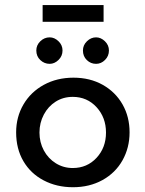

<svg xmlns="http://www.w3.org/2000/svg" viewBox="-20 -743 585 772"><path d="M275.4 -430.7Q341.8 -430.7 393.1 -401.9Q444.3 -373 472.7 -323.2Q501 -273.4 501 -210.9Q501 -149.4 472.7 -98.6Q444.3 -47.9 392.1 -19Q339.8 9.8 273.4 9.8Q208 9.8 155.8 -17.6Q103.5 -44.9 74.2 -94.7Q44.9 -144.5 44.9 -210.9Q44.9 -272.5 74.2 -322.8Q103.5 -373 156.2 -401.9Q209 -430.7 275.4 -430.7ZM272.5 -67.4Q330.1 -67.4 368.2 -108.4Q406.2 -149.4 406.2 -210Q406.2 -270.5 368.2 -312Q330.1 -353.5 272.5 -353.5Q234.4 -353.5 204.1 -334.5Q173.8 -315.4 156.2 -282.2Q138.7 -249 138.7 -210Q138.7 -170.9 156.2 -138.2Q173.8 -105.5 204.6 -86.4Q235.4 -67.4 272.5 -67.4ZM179.7 -592.8Q199.2 -592.8 215.3 -577.1Q231.4 -561.5 231.4 -540Q231.4 -517.6 215.3 -502Q199.2 -486.3 179.7 -486.3Q158.2 -486.3 142.1 -501.5Q126 -516.6 126 -540Q126 -561.5 142.1 -577.1Q158.2 -592.8 179.7 -592.8ZM366.2 -592.8Q385.7 -592.8 401.9 -577.1Q418 -561.5 418 -540Q418 -517.6 402.3 -502Q386.7 -486.3 366.2 -486.3Q344.7 -486.3 329.1 -501.5Q313.5 -516.6 313.5 -540Q313.5 -561.5 329.6 -577.1Q345.7 -592.8 366.2 -592.8ZM396.5 -722.7V-655.3H151.4V-722.7Z"/></svg>

Font: Josefin Sans CFJ
Style: Regular
Weight: 400
Designer: Santiago Orozco
Foundry: Typemade
Version: Version 2.000